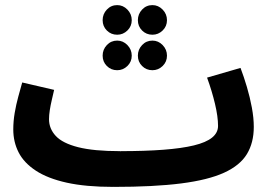

<svg xmlns="http://www.w3.org/2000/svg" viewBox="-20 -711 1064 752"><path d="M425 21 451 -119Q548 -119 620 -124.5Q692 -130 739.5 -141.5Q787 -153 810.5 -172Q834 -191 834 -218Q834 -254 822 -304.5Q810 -355 791 -407L922 -445Q935 -411 947 -370.5Q959 -330 966.5 -289.5Q974 -249 974 -214Q974 -152 947 -107.5Q920 -63 857.5 -34.5Q795 -6 689 7.5Q583 21 425 21ZM424 21Q316 21 241.5 4.5Q167 -12 120.5 -42.5Q74 -73 53 -114Q32 -155 32 -204Q32 -236 37.5 -268.5Q43 -301 51.5 -332Q60 -363 67 -388L192 -359Q188 -341 183 -320Q178 -299 175 -279.5Q172 -260 172 -244Q172 -207 198.5 -178.5Q225 -150 286 -134.5Q347 -119 450 -119L470 -11ZM439 -575Q415 -575 398.5 -591.5Q382 -608 382 -632Q382 -656 398.5 -673.5Q415 -691 439 -691Q462 -691 479 -673.5Q496 -656 496 -632Q496 -608 479 -591.5Q462 -575 439 -575ZM439 -436Q415 -436 398.5 -452.5Q382 -469 382 -493Q382 -517 398.5 -534.5Q415 -552 439 -552Q462 -552 479 -534.5Q496 -517 496 -493Q496 -469 479 -452.5Q462 -436 439 -436ZM577 -575Q553 -575 536.5 -591.5Q520 -608 520 -632Q520 -656 536.5 -673.5Q553 -691 577 -691Q600 -691 617 -673.5Q634 -656 634 -632Q634 -608 617 -591.5Q600 -575 577 -575ZM577 -436Q553 -436 536.5 -452.5Q520 -469 520 -493Q520 -517 536.5 -534.5Q553 -552 577 -552Q600 -552 617 -534.5Q634 -517 634 -493Q634 -469 617 -452.5Q600 -436 577 -436Z"/></svg>

Font: Noto Sans
Style: Bold
Weight: 700
Designer: Monotype Design Team
Foundry: Monotype Imaging Inc.
Version: Version 2.000;GOOG;noto-source:20170915:90ef993387c0; ttfaut